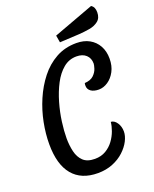

<svg xmlns="http://www.w3.org/2000/svg" viewBox="-157 -929 832 1038"><g transform="rotate(-20 258.5 -410.0)"><path d="M224 21Q129 21 79 -39Q29 -99 29 -216Q29 -275 41.5 -339Q54 -403 80 -463.5Q106 -524 144.5 -573Q183 -622 235 -651Q287 -680 353 -680Q396 -680 427.5 -662.5Q459 -645 476.5 -613.5Q494 -582 494 -540Q494 -498 477.5 -467Q461 -436 435.5 -419Q410 -402 383 -402Q354 -402 337.5 -414Q321 -426 321 -446Q321 -458 323 -461Q322 -461 322 -461Q322 -461 322 -461Q357 -463 374.5 -480Q392 -497 398 -516.5Q404 -536 404 -544Q404 -575 384 -593.5Q364 -612 329 -612Q286 -612 253 -584.5Q220 -557 196.5 -512Q173 -467 157.5 -413.5Q142 -360 135 -307.5Q128 -255 128 -214Q128 -173 136.5 -137Q145 -101 168 -79Q191 -57 235 -57Q271 -57 298 -73Q325 -89 343 -113.5Q361 -138 371 -165.5Q381 -193 383 -216Q403 -215 417.5 -193.5Q432 -172 432 -143Q432 -118 417.5 -89.5Q403 -61 375.5 -35.5Q348 -10 309.5 5.5Q271 21 224 21ZM272 -714 265 -755 497 -841Q508 -834 512.5 -823.5Q517 -813 517 -798Q517 -765 496 -748.5Q475 -732 445 -727Q415 -722 386 -720Z"/></g></svg>

Font: Sansita Swashed Light Light
Style: Regular
Weight: 300
Version: Version 1.003